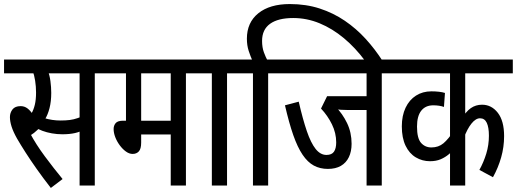

<svg xmlns="http://www.w3.org/2000/svg" viewBox="-20 -916 2552 948"><path d="M198 -554 217 -564Q225 -545 229 -515.5Q233 -486 233 -457Q233 -415 224.5 -382Q216 -349 202 -327L198 -316Q185 -294 166.5 -276Q148 -258 128 -246V-259Q157 -204 201.5 -144Q246 -84 289 -32L231 12Q192 -38 161 -82Q130 -126 106 -163.5Q82 -201 64 -232Q45 -266 37 -291.5Q29 -317 29 -338Q29 -359 41.5 -375.5Q54 -392 82 -392Q101 -392 116 -380.5Q131 -369 144 -348Q157 -327 167 -299L111 -321Q125 -338 135.5 -356Q146 -374 152 -399Q158 -424 158 -459Q158 -489 153.5 -517.5Q149 -546 141 -567L180 -554H0V-622H318V-554ZM448 -554V0H373V-554H300V-622H524V-554ZM279 -321Q304 -321 324 -323.5Q344 -326 364 -333Q384 -340 408 -351V-282Q377 -265 350 -259Q323 -253 288 -253Q262 -253 236.5 -257.5Q211 -262 189.5 -270Q168 -278 153 -288L166 -345Q182 -338 200 -332.5Q218 -327 238 -324Q258 -321 279 -321Z M898 -554V0H823V-252H677V-212Q677 -181 665.5 -168.5Q654 -156 635 -156Q618 -156 601.5 -168Q585 -180 571 -199Q557 -218 549 -239Q541 -260 541 -279Q541 -296 551 -308Q561 -320 588 -320H602V-554H512V-622H974V-554ZM823 -554H677V-320H823Z M1101 -554V0H1026V-554H962V-622H1177V-554Z M1411 -896Q1491 -896 1558.5 -874Q1626 -852 1682.5 -813.5Q1739 -775 1785.5 -724Q1832 -673 1869 -615H1783Q1735 -680 1678 -727.5Q1621 -775 1558 -801Q1495 -827 1428 -827Q1353 -827 1313.5 -798.5Q1274 -770 1274 -714Q1274 -682 1283 -657.5Q1292 -633 1302 -615H1227Q1217 -637 1208 -664.5Q1199 -692 1199 -725Q1199 -805 1255.5 -850.5Q1312 -896 1411 -896ZM1229 -554H1165V-622H1380V-554H1304V0H1229Z M1865 -554V0H1790V-373H1693Q1677 -373 1663 -374Q1649 -375 1636 -377L1637 -389Q1671 -355 1693.5 -308.5Q1716 -262 1716 -206Q1716 -168 1702.5 -140Q1689 -112 1663 -97Q1637 -82 1599 -82Q1560 -82 1529.5 -98.5Q1499 -115 1474 -152Q1449 -189 1428 -249Q1407 -309 1387 -396L1455 -414Q1475 -327 1495 -268.5Q1515 -210 1538.5 -180.5Q1562 -151 1592 -151Q1618 -151 1629 -167Q1640 -183 1640 -213Q1640 -259 1619 -302Q1598 -345 1565 -380L1595 -441H1790V-554H1368V-622H1941V-554Z M2512 -554H2277V-316L2254 -322Q2280 -365 2304.5 -382Q2329 -399 2360 -399Q2407 -399 2438 -359Q2469 -319 2469 -244Q2469 -190 2454.5 -139Q2440 -88 2414 -41L2347 -77Q2368 -115 2381 -157.5Q2394 -200 2394 -246Q2394 -287 2383.5 -309.5Q2373 -332 2350 -332Q2329 -332 2308 -306Q2287 -280 2270 -234L2277 -278V0H2202V-212L2232 -190Q2216 -171 2197 -155Q2178 -139 2155.5 -129.5Q2133 -120 2103 -120Q2065 -120 2033 -139Q2001 -158 1982.5 -196.5Q1964 -235 1964 -292Q1964 -345 1982.5 -384Q2001 -423 2034 -444Q2067 -465 2110 -465Q2130 -465 2147.5 -463Q2165 -461 2177 -457L2172 -388Q2161 -392 2147.5 -394Q2134 -396 2119 -396Q2081 -396 2060 -369.5Q2039 -343 2039 -291Q2039 -233 2059 -210.5Q2079 -188 2110 -188Q2145 -188 2169.5 -208.5Q2194 -229 2223 -273L2202 -226V-554H1929V-622H2512Z"/></svg>

Font: Noto Sans ExtraCondensed
Style: Regular
Weight: 400
Width: 2
Designer: Monotype Design Team
Foundry: Monotype Imaging Inc.
Version: Version 2.013